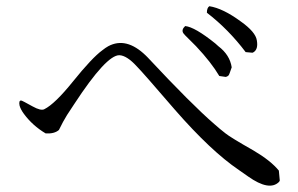

<svg xmlns="http://www.w3.org/2000/svg" viewBox="-20 -676 960 619"><path d="M794 -506 772 -508Q717 -581 647 -635Q647 -651 655 -656Q699 -649 756 -607Q804 -573 808 -546Q813 -518 798 -508Q797 -507 794 -506ZM727 -459Q719 -435 717 -433Q713 -429 708 -428L687 -431Q661 -475 612 -527L577 -562Q574 -566 571 -569Q564 -580 577 -592Q608 -589 674 -536Q681 -530 684 -527Q721 -499 727 -459ZM127 -246Q85 -271 57 -309Q46 -324 43 -336Q40 -352 48 -352Q51 -352 85 -333Q112 -318 123 -324Q157 -341 215 -413Q277 -490 310 -514Q320 -522 329 -527Q387 -558 450 -497L456 -491Q598 -339 671 -276Q689 -260 707 -246Q723 -233 797 -191Q853 -158 879 -126L882 -94Q881 -91 879 -89Q848 -59 780 -107L750 -128Q660 -189 544 -322Q440 -443 421 -462Q389 -497 365 -498Q323 -499 219 -340Q206 -321 196 -305Q182 -282 173 -263L170 -257Q155 -244 127 -246Z"/></svg>

Font: cwTeXFangSong
Style: Medium
Weight: 500
Version: Version 1.17